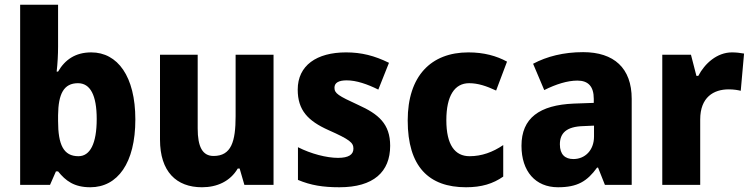

<svg xmlns="http://www.w3.org/2000/svg" viewBox="-20 -780 3172 810"><path d="M225 -583V-760H65V0H191L216 -57H225C257 -17 293 10 361 10C476 10 551 -92 551 -276C551 -458 476 -559 365 -559C298 -559 254 -528 225 -478H219C223 -512 225 -550 225 -583ZM309 -429C361 -429 388 -378 388 -278C388 -174 360 -121 311 -121C248 -121 225 -169 225 -270V-294C226 -384 249 -429 309 -429Z M1134 -549H974V-290C974 -183 956 -122 881 -122C834 -122 814 -161 814 -238V-549H655V-191C655 -56 724 10 832 10C896 10 951 -15 983 -69H991L1011 0H1134Z M1626 -165C1626 -258 1576 -299 1492 -337C1407 -376 1391 -386 1391 -410C1391 -431 1409 -441 1443 -441C1483 -441 1530 -425 1576 -402L1621 -515C1560 -545 1505 -559 1440 -559C1316 -559 1236 -504 1236 -402C1236 -315 1279 -270 1366 -231C1456 -191 1471 -178 1471 -153C1471 -128 1451 -114 1406 -114C1358 -114 1292 -131 1237 -159V-21C1292 2 1343 10 1412 10C1556 10 1626 -55 1626 -165Z M1946 10C2012 10 2060 -5 2103 -35V-168C2059 -138 2012 -121 1961 -121C1899 -121 1863 -169 1863 -273C1863 -376 1898 -429 1959 -429C1997 -429 2032 -417 2073 -398L2119 -520C2075 -544 2022 -559 1956 -559C1798 -559 1700 -459 1700 -272C1700 -77 1789 10 1946 10Z M2440 -560C2358 -560 2287 -542 2229 -511L2276 -400C2326 -425 2374 -440 2416 -440C2461 -440 2485 -416 2485 -363V-346L2401 -343C2256 -337 2180 -282 2180 -165C2180 -57 2239 10 2334 10C2416 10 2457 -15 2499 -73H2503L2532 0H2645V-363C2645 -493 2570 -560 2440 -560ZM2441 -248 2486 -250V-204C2486 -146 2448 -109 2399 -109C2364 -109 2342 -128 2342 -171C2342 -218 2369 -246 2441 -248Z M3068 -559C3005 -559 2953 -512 2926 -460H2918L2895 -549H2774V0H2934V-276C2934 -370 2991 -403 3054 -403C3076 -403 3093 -400 3105 -397L3119 -554C3104 -557 3084 -559 3068 -559Z"/></svg>

Font: Noto Sans Thai SemCond ExtBd
Style: Regular
Weight: 800
Width: 4
Designer: Monotype Design Team
Foundry: Monotype Imaging Inc.
Version: Version 2.002